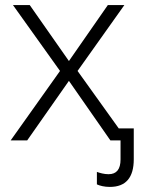

<svg xmlns="http://www.w3.org/2000/svg" viewBox="-20 -552 555 755"><path d="M412 183Q396 183 382.5 180Q369 177 361 173V124Q369 127 381.5 130Q394 133 407 133Q454 133 454 75V0H414L251 -234L87 0H22L216 -273L31 -532H97L251 -312L404 -532H469L285 -273L447 -47H506V74Q506 183 412 183Z"/></svg>

Font: RS Noto Sans Light
Style: Regular
Weight: 300
Designer: Monotype Design Team
Foundry: Monotype Imaging Inc.
Version: Version 3.10